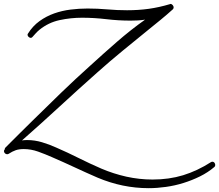

<svg xmlns="http://www.w3.org/2000/svg" viewBox="-30 -770 1116 978"><path d="M1066.4 70.3Q1066.4 76.2 1062.5 80.1Q1029.3 108.4 988.8 128.4Q948.2 148.4 904.3 162.1Q860.4 175.8 814.9 182.1Q769.5 188.5 727.5 188.5Q593.8 188.5 466.8 134.8Q408.2 109.4 350.6 82.5Q293 55.7 234.4 30.3Q201.2 15.6 164.6 2.4Q127.9 -10.7 90.8 -10.7Q67.4 -10.7 50.3 -4.9Q33.2 1 13.7 13.7Q10.7 15.6 5.9 15.6Q0 15.6 -4.9 10.7Q-9.8 5.9 -9.8 0Q-9.8 -5.9 -5.9 -8.8Q-5.9 -15.6 -2 -18.6Q32.2 -53.7 66.9 -87.4Q101.6 -121.1 135.7 -155.3Q209 -227.5 281.7 -297.9Q354.5 -368.2 430.7 -436.5Q498 -498 566.4 -557.6Q634.8 -617.2 709 -669.9Q690.4 -667 671.9 -666Q653.3 -665 634.8 -665Q572.3 -665 510.7 -672.4Q449.2 -679.7 387.7 -679.7Q330.1 -679.7 273.4 -667.5Q216.8 -655.3 170.9 -618.2Q160.2 -609.4 151.9 -600.1Q143.6 -590.8 134.8 -581.1Q130.9 -577.1 127 -577.1Q121.1 -577.1 115.7 -582Q110.4 -586.9 110.4 -592.8Q110.4 -596.7 112.3 -598.6Q136.7 -637.7 171.4 -662.6Q206.1 -687.5 246.1 -701.7Q286.1 -715.8 329.6 -721.2Q373 -726.6 416 -726.6Q466.8 -726.6 516.6 -722.2Q566.4 -717.8 617.2 -717.8Q675.8 -717.8 728 -725.1Q780.3 -732.4 835.9 -749L837.9 -750Q844.7 -750 849.6 -744.1Q854.5 -738.3 854.5 -732.4Q854.5 -726.6 850.6 -722.7Q820.3 -695.3 788.6 -669.4Q756.8 -643.6 725.6 -618.2Q659.2 -564.5 593.8 -510.7Q528.3 -457 463.9 -399.4Q367.2 -313.5 273.4 -227.1Q179.7 -140.6 82 -54.7Q88.9 -55.7 95.2 -56.2Q101.6 -56.6 108.4 -56.6Q146.5 -56.6 184.1 -45.4Q221.7 -34.2 255.9 -18.6Q314.5 6.8 371.1 35.2Q427.7 63.5 486.3 88.9Q547.9 115.2 613.8 129.9Q679.7 144.5 747.1 144.5Q831.1 144.5 902.8 122.6Q974.6 100.6 1044.9 55.7Q1048.8 53.7 1051.8 53.7Q1058.6 53.7 1062.5 59.1Q1066.4 64.5 1066.4 70.3Z"/></svg>

Font: Calligraffitti
Style: Regular
Weight: 400
Designer: Dathan Boardman
Foundry: Open Window
Version: Version 1.001